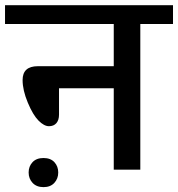

<svg xmlns="http://www.w3.org/2000/svg" viewBox="-35 -669 702 757"><path d="M93.5 52.1Q77.9 35.4 77.9 11.1Q77.9 -13.1 93.3 -29.6Q108.7 -46 136.5 -46Q164.3 -46 179.5 -29.6Q194.6 -13.1 194.6 11.1Q194.6 35.4 179.2 52.1Q163.8 68.8 136.5 68.8Q109.2 68.8 93.5 52.1ZM413.5 0V-321H197.7V-216.9Q197.7 -195.7 187.3 -183.5Q176.9 -171.4 158 -171.4Q139 -171.4 117 -193.4Q95 -215.4 74.6 -264.4Q54.1 -313.4 54.1 -353.4Q54.1 -408 114.3 -408H413.5V-574.3H-15.2V-648.6H647.1V-574.3H518.2V0Z"/></svg>

Font: Khula Semibold
Style: Regular
Weight: 600
Designer: Erin McLaughlin, Steve Matteson
Version: Version 1.000;PS 1.0;hotconv 1.0.72;makeotf.lib2.5.5900; ttf